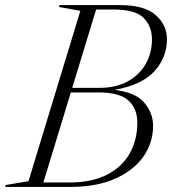

<svg xmlns="http://www.w3.org/2000/svg" viewBox="-62 -735 678 755"><path d="M254 -692.5 170 -707.5 172.5 -715H409Q506 -715 550.2 -675.8Q594.5 -636.5 594.5 -580.5Q594.5 -510 545.8 -455.5Q497 -401 388.5 -381.5Q470.5 -372 505.2 -331.5Q540 -291 540 -239.5Q540 -174.5 502.5 -120.2Q465 -66 392.2 -33Q319.5 0 214 0H-41.5L-39.5 -7.5L50 -22.5ZM385 -697.5H316L222 -389.5H328.5Q394.5 -389.5 440.8 -415.2Q487 -441 511.2 -484Q535.5 -527 535.5 -579.5Q535.5 -631.5 503 -664.5Q470.5 -697.5 385 -697.5ZM325 -371.5H216.5L108.5 -17.5H212Q299 -17.5 358.2 -47.8Q417.5 -78 447.8 -131.2Q478 -184.5 478 -253Q478 -307.5 443.2 -339.5Q408.5 -371.5 325 -371.5Z"/></svg>

Font: Newsreader Display Light
Style: Italic
Weight: 300
Italic angle: -17°
Designer: Hugues Gentile
Foundry: Production Type
Version: Version 1.001